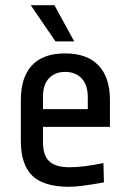

<svg xmlns="http://www.w3.org/2000/svg" viewBox="-20 -705 487 737"><path d="M402 -321V-218H145V-159Q145 -108 169.5 -85.5Q194 -63 247 -63Q299 -63 377 -79L379 -5Q286 12 246 12Q147 12 103.5 -31Q60 -74 60 -164V-321Q60 -408 102.5 -454Q145 -500 230 -500Q314 -500 358 -454Q402 -408 402 -321ZM145 -334V-286H317V-331Q317 -379 293.5 -404Q270 -429 230 -429Q191 -429 168 -404.5Q145 -380 145 -334ZM189 -685 265 -546H193L98 -685Z"/></svg>

Font: Ropa Sans
Style: Regular
Weight: 400
Designer: Botio Nikoltchev
Foundry: Botio Nikoltchev
Version: Version 1.100